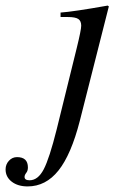

<svg xmlns="http://www.w3.org/2000/svg" viewBox="-144 -461 442 688"><path d="M246 -438 142 -28Q111 93 65.5 150Q20 207 -45 207Q-80 207 -102 190Q-124 173 -124 146Q-124 128 -112 115Q-100 102 -83 102Q-44 102 -44 139Q-44 151 -50 158.5Q-56 166 -56 173Q-56 185 -38 185Q-8 185 12.5 146Q33 107 59 3L131 -289Q147 -354 147 -369Q147 -386 136.5 -393Q126 -400 99 -400H73V-416Q118 -419 242 -441Z"/></svg>

Font: STIX
Style: Italic
Weight: 400
Italic angle: -16.33°
Designer: MicroPress Inc., with final additions and corrections provided by Coen Hoffman, Elsevier (retired)
Version: Version 1.1.1